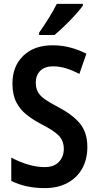

<svg xmlns="http://www.w3.org/2000/svg" viewBox="-20 -957 505 987"><path d="M429 -201Q429 -138 402.5 -90.5Q376 -43 326.5 -16.5Q277 10 210 10Q162 10 119 1Q76 -8 38 -27V-147Q78 -125 123 -111.5Q168 -98 209 -98Q258 -98 283 -125Q308 -152 308 -191Q308 -233 282.5 -259.5Q257 -286 192 -319Q150 -341 116.5 -367.5Q83 -394 63.5 -432Q44 -470 44 -528Q44 -617 100.5 -671Q157 -725 252 -724Q299 -724 342 -712.5Q385 -701 424 -681L388 -577Q352 -596 318.5 -606Q285 -616 253 -616Q210 -616 187 -593Q164 -570 164 -533Q164 -504 175 -484Q186 -464 211 -446.5Q236 -429 280 -406Q353 -368 391 -322Q429 -276 429 -201ZM406 -928Q392 -908 366.5 -880Q341 -852 312 -824Q283 -796 260 -777H181V-789Q207 -826 231 -864.5Q255 -903 272 -937H406Z"/></svg>

Font: Noto Sans Myanmar Condensed SemiBold
Style: Regular
Weight: 600
Width: 3
Designer: Monotype Design Team
Foundry: Monotype Imaging Inc.
Version: Version 2.107; ttfautohint (v1.8.4.7-5d5b)